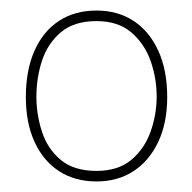

<svg xmlns="http://www.w3.org/2000/svg" viewBox="-20 -619 364 364"><path d="M163 -275Q122 -275 92 -294.5Q62 -314 45.5 -350Q29 -386 29 -435Q29 -486 45.5 -523Q62 -560 92 -579.5Q122 -599 163 -599Q203 -599 233 -579.5Q263 -560 280 -523Q297 -486 297 -435Q297 -386 280 -350Q263 -314 233 -294.5Q203 -275 163 -275ZM163 -295Q204 -295 229 -316Q254 -337 265.5 -369.5Q277 -402 277 -436Q277 -471 265.5 -503.5Q254 -536 229 -557.5Q204 -579 163 -579Q120 -579 95 -557.5Q70 -536 59.5 -503.5Q49 -471 49 -436Q49 -402 59.5 -369.5Q70 -337 95 -316Q120 -295 163 -295Z"/></svg>

Font: Murecho Thin
Style: Regular
Weight: 100
Designer: Neil Summerour
Foundry: Positype
Version: Version 1.010